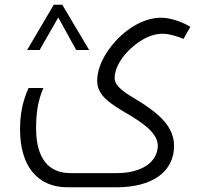

<svg xmlns="http://www.w3.org/2000/svg" viewBox="-20 -554 864 814"><path d="M95 -342H148L227 -480L303 -342H358L244 -534H208ZM266 240H474C629 240 718 172 718 64C718 15 693 -27 657 -60C636 -80 603 -105 550 -137C500 -166 466 -192 466 -223C466 -279 518 -345 580 -383C607 -400 639 -411 670 -411C698 -411 742 -397 758 -389L787 -440C763 -456 708 -479 663 -479C578 -479 488 -416 433 -332C406 -290 392 -249 392 -211C392 -175 411 -148 438 -126C454 -112 480 -95 521 -71C577 -38 649 8 649 63C649 128 588 180 474 180H279C184 180 133 115 133 -10C133 -73 140 -126 164 -181H101C75 -122 65 -69 65 -5C65 150 139 240 266 240Z"/></svg>

Font: Noto Kufi Arabic Light
Style: Regular
Weight: 300
Designer: Monotype Design Team, David Williams, Khaled Hosny
Foundry: Google LLC
Version: Version 2.109